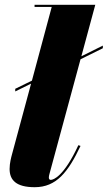

<svg xmlns="http://www.w3.org/2000/svg" viewBox="-20 -770 448 800"><path d="M315.5 -162 306.5 -165C246 -34.5 202.5 -20.5 191.5 -20.5C186.5 -20.5 183.5 -24 183.5 -30C183.5 -34.5 184.5 -39.5 186 -45L315.5 -523L408.5 -569V-580L319 -535.5L377 -750H124V-741H195.5L113 -434L43.5 -400V-389L109.5 -421.5L30 -127C27 -115.5 20 -91 20 -66C20 -19.5 47.5 10 124.5 10C215 10 264 -53 315.5 -162Z"/></svg>

Font: Bodoni* 24pt Fatface
Style: Italic
Weight: 900
Italic angle: -13°
Version: Version 2.3